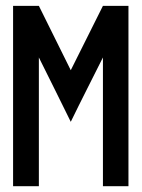

<svg xmlns="http://www.w3.org/2000/svg" viewBox="-20 -639 486 659"><path d="M24.9 -618.9V0H113.4V-441.8C149.9 -368.1 186.8 -294.9 222.9 -220.9C259 -295.2 296.5 -368.1 333.3 -441.8V0H420.9V-618.9H333.3L222.9 -398L113.4 -618.9Z"/></svg>

Font: Ulica
Style: Regular
Weight: 400
Version: Version